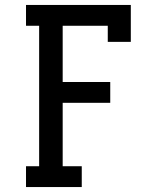

<svg xmlns="http://www.w3.org/2000/svg" viewBox="-20 -755 640 775"><path d="M85 0V-84H138V-651H85V-735H508V-586H415V-651H233V-424H425V-340H233V-84H310V0Z"/></svg>

Font: Iosevka Slab Medium Extended
Style: Regular
Weight: 500
Width: 7
Monospace: yes
Designer: Belleve Invis
Foundry: Belleve Invis
Version: Version 11.1.1; ttfautohint (v1.8.3)